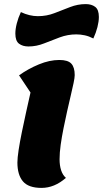

<svg xmlns="http://www.w3.org/2000/svg" viewBox="-20 -893 503 938"><path d="M183 25Q119 25 92 -7Q65 -39 65 -99Q65 -121 71 -160.5Q77 -200 87 -248.5Q97 -297 108 -347Q119 -397 129 -441L73 -525Q118 -557 170 -578.5Q222 -600 270 -600Q312 -600 328.5 -582Q345 -564 345 -526Q345 -514 339.5 -487.5Q334 -461 325.5 -425.5Q317 -390 308 -349.5Q299 -309 290.5 -267Q282 -225 276.5 -186Q271 -147 271 -115Q271 -85 278.5 -61.5Q286 -38 302 -24Q246 25 183 25ZM119 -666Q91 -666 73 -679.5Q55 -693 55 -729Q55 -751 62 -778.5Q69 -806 82 -834Q103 -824 124 -819Q145 -814 165 -814Q208 -814 246.5 -829Q285 -844 322.5 -858.5Q360 -873 399 -873Q427 -873 445 -859.5Q463 -846 463 -810Q463 -788 456 -760.5Q449 -733 436 -705Q415 -716 394 -720.5Q373 -725 353 -725Q311 -725 272 -710.5Q233 -696 195.5 -681Q158 -666 119 -666Z"/></svg>

Font: Lemonada
Style: Regular
Weight: 400
Designer: Mohamed Gaber (Arabic), Eduardo Tunni (Latin)
Foundry: Kief Type Foundry
Version: Version 4.005